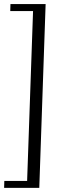

<svg xmlns="http://www.w3.org/2000/svg" viewBox="-21 -739 307 933"><path d="M110.8 140.1 139.6 -685.1H28.8L29.8 -719.2H200.7L169.9 173.8H-1L0 140.1Z"/></svg>

Font: Simonetta
Style: Italic
Weight: 400
Italic angle: -2°
Designer: Gayaneh Bagdasaryan
Foundry: BrownFox
Version: Version 1.001